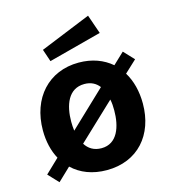

<svg xmlns="http://www.w3.org/2000/svg" viewBox="-110 -825 835 927"><g transform="rotate(-15 307.0 -362.0)"><path d="M448 -639 415 -734 162 -631 183 -569ZM580 -472 532 -523 476 -470C434 -506 379 -527 312 -527C162 -527 61 -417 61 -255C61 -200 73 -150 95 -110L26 -44L74 7L138 -54C181 -13 239 10 311 10C466 10 561 -100 561 -256C561 -317 547 -372 520 -416ZM204 -260C204 -342 231 -420 312 -420C345 -420 369 -407 386 -385L207 -215C205 -230 204 -245 204 -260ZM419 -260C419 -180 393 -99 313 -99C275 -99 249 -116 232 -143L414 -315C418 -298 419 -279 419 -260Z"/></g></svg>

Font: United Sans
Style: Bold
Weight: 700
Designer: Pablo Impallari, Rodrigo Fuenzalida (Modified by Dan O. Williams)
Version: Version 1.000;PS 001.000;hotconv 1.0.88;makeotf.lib2.5.64775